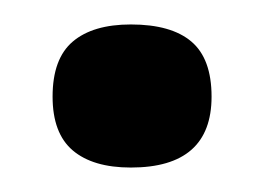

<svg xmlns="http://www.w3.org/2000/svg" viewBox="-20 -125 216 157"><path d="M87 12Q56 12 39.5 -2Q23 -16 23 -46Q23 -77 39.5 -91Q56 -105 87 -105Q120 -105 136.5 -91Q153 -77 153 -46Q153 12 87 12Z"/></svg>

Font: Bricolage Grotesque 20pt
Style: Regular
Weight: 400
Version: Version 1.001;gftools[0.9.33.dev8+g029e19f]